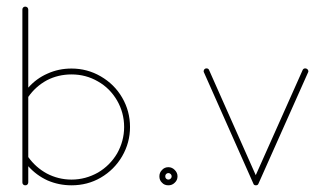

<svg xmlns="http://www.w3.org/2000/svg" viewBox="-20 -554 977 574"><path d="M55.2 -534.2C52.7 -534.2 50.8 -533.2 49.3 -531.7C47.4 -529.8 46.9 -527.8 46.9 -525.4V-267.1V-83V-82.5V-82V-8.8C46.9 -6.3 47.4 -4.4 49.3 -2.4C51.3 -0.5 53.2 0 55.7 0C58.1 0 60.1 -0.5 62 -2.4C63.5 -4.4 64.5 -6.3 64.5 -8.8V-57.1C80.6 -39.1 99.6 -24.9 122.1 -14.6C144.5 -4.9 168.5 0 193.8 0C225.1 0 254.4 -7.3 281.2 -22.9C308.1 -38.6 329.6 -60.1 345.2 -86.9C360.8 -113.8 368.7 -143.1 368.7 -174.3C368.7 -206.1 360.8 -235.4 345.2 -262.2C329.6 -289.1 308.1 -310.1 281.2 -325.7C254.4 -341.3 225.1 -349.1 193.8 -349.1C168.5 -349.1 144.5 -344.2 122.1 -334C99.6 -324.2 80.6 -310.1 64.5 -292V-525.4C64.5 -527.8 63.5 -529.8 62 -531.7C60.1 -533.2 58.1 -534.2 55.7 -534.2ZM193.8 -331.5C222.2 -331.5 248.5 -324.7 272.9 -310.5C296.9 -296.9 315.9 -277.8 330.1 -253.4C343.8 -229.5 351.1 -203.1 351.1 -174.3C351.1 -146 343.8 -119.6 330.1 -95.2C315.9 -71.3 296.9 -52.2 272.9 -38.1C248.5 -24.4 222.2 -17.1 193.8 -17.1C167.5 -17.1 142.6 -23.4 120.1 -35.2C97.7 -47.4 79.1 -64 64.5 -84.5V-264.2C79.1 -285.2 97.7 -301.8 120.1 -314C142.6 -325.7 167.5 -331.5 193.8 -331.5Z M483.4 -54.2C475.6 -54.2 469.2 -51.3 464.4 -45.9C459 -40.5 456.5 -34.2 456.5 -26.9C456.5 -19 459 -12.7 464.4 -7.8C469.2 -2.4 475.6 0 483.4 0C490.7 0 497.1 -2.4 502.4 -7.8C507.8 -12.7 510.7 -19 510.7 -26.9C510.7 -34.2 507.8 -40.5 502.4 -45.9C497.1 -51.3 490.7 -54.2 483.4 -54.2ZM483.4 -36.6C486.3 -36.6 488.3 -35.6 490.2 -33.7C492.2 -31.7 493.2 -29.8 493.2 -26.9C493.2 -23.9 492.2 -22 490.2 -20C488.3 -18.1 486.3 -17.1 483.4 -17.1C480.5 -17.1 478.5 -18.1 476.6 -20C474.6 -22 474.1 -23.9 474.1 -26.9C474.1 -29.8 474.6 -31.7 476.6 -33.7C478.5 -35.6 480.5 -36.6 483.4 -36.6Z M597.2 -349.6C594.7 -349.6 592.8 -348.6 591.3 -347.2C589.4 -345.2 588.9 -343.3 588.9 -340.8C588.9 -339.4 588.9 -338.4 589.8 -337.4L737.3 -5.4C738.3 -1.5 741.2 0 745.1 0C749 0 751.5 -1.5 752.9 -5.4L900.9 -337.4C901.4 -338.4 901.9 -339.4 901.9 -340.8C901.9 -343.3 900.9 -345.2 898.9 -347.2C897 -348.6 895 -349.6 892.6 -349.6C888.7 -349.6 886.2 -347.7 884.8 -344.7L744.6 -30.3L605 -344.7C604 -347.7 601.1 -349.6 597.2 -349.6Z"/></svg>

Font: Mill
Style: Thin
Weight: 100
Version: Version 001.000